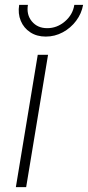

<svg xmlns="http://www.w3.org/2000/svg" viewBox="-20 -772 363 792"><path d="M45.4 0 135.7 -545.9H178.2L87.9 0ZM168.9 -621.1Q131.8 -621.1 105 -638.7Q78.1 -656.2 65.7 -686Q53.2 -715.8 59.1 -752H95.2Q88.4 -711.4 111.6 -683.6Q134.8 -655.8 174.8 -655.8Q215.3 -655.8 247.8 -683.6Q280.3 -711.4 286.6 -752H322.8Q316.4 -715.8 293.9 -686Q271.5 -656.2 238.8 -638.7Q206.1 -621.1 168.9 -621.1Z"/></svg>

Font: Inter Extra Light
Style: Italic
Weight: 200
Italic angle: -9.39999°
Designer: Rasmus Andersson
Foundry: rsms
Version: Version 4.000;git-3c8e0fc